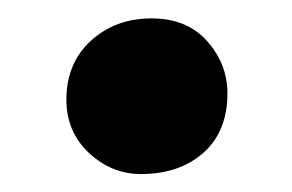

<svg xmlns="http://www.w3.org/2000/svg" viewBox="-20 -186 326 214"><path d="M137 8Q104.5 8 79.2 -15.5Q54 -39 54 -75Q54 -115.5 81.2 -140.5Q108.5 -165.5 149 -165.5Q188.5 -165.5 211 -140Q233.5 -114.5 233.5 -82Q233.5 -39.5 206.8 -15.8Q180 8 137 8Z"/></svg>

Font: Merriweather 24pt Black
Style: Regular
Weight: 900
Designer: Eben Sorkin
Foundry: Eben Sorkin
Version: Version 2.100